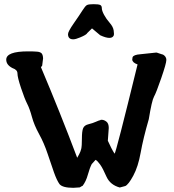

<svg xmlns="http://www.w3.org/2000/svg" viewBox="-20 -896 834 918"><path d="M419.9 -760.3 397.5 -738.3Q393.6 -729.5 362.3 -716.8Q341.8 -708 330.1 -708Q305.2 -708 305.2 -732.9Q305.2 -745.1 333 -784.9Q360.8 -824.7 374.3 -846.2Q387.7 -867.7 395.8 -871.8Q403.8 -876 426.8 -876Q449.7 -876 458.3 -872.6Q466.8 -869.1 466.8 -857.2Q466.8 -845.2 477.5 -825.2Q488.3 -805.2 504.4 -786.9Q520.5 -768.6 523.4 -751Q524.9 -741.2 524.9 -734.9Q524.9 -728.5 523.4 -725.6Q518.1 -714.8 502.9 -714.8Q486.3 -714.8 459 -727.5ZM691.4 -326.2Q664.6 -233.9 652.6 -166.5Q640.6 -99.1 617.2 -55.9Q593.8 -12.7 578.6 -6.3H578.1L552.7 0.5Q507.3 -11.7 489.3 -50.8Q471.7 -91.3 458.7 -109.4Q445.8 -127.4 437 -131.8L418.5 -111.3Q408.7 -92.3 399.9 -60.3Q391.1 -28.3 374.5 -6.8L373.5 -7.3L361.3 0L330.6 2Q279.3 2 264.6 -15.6Q251.5 -33.7 237.8 -72.5Q224.1 -111.3 207.3 -161.9Q190.4 -212.4 166.7 -255.4Q143.1 -298.3 132.6 -337.2Q122.1 -376 109.9 -399.9Q97.7 -423.8 80.6 -475.1Q63.5 -526.4 63.5 -544.4Q63.5 -562.5 40 -570.3Q9.8 -585.4 9.8 -610.8Q9.8 -650.4 114.3 -650.4Q143.1 -650.4 158.2 -648.9Q173.3 -647.5 179.7 -640.1Q185.5 -632.3 186 -616.7L181.6 -582Q177.7 -576.7 175.8 -574.7Q267.6 -357.9 349.1 -141.6Q351.6 -146 358.4 -158.4Q365.2 -170.9 368.4 -184.3Q371.6 -197.8 371.6 -233.2Q371.6 -268.6 377.4 -283Q383.3 -297.4 403.6 -302.2Q423.8 -307.1 438.2 -313.7Q452.6 -320.3 460.4 -321.8L461.9 -323.2H466.8Q477.5 -323.2 488.8 -314.5Q500 -305.7 500 -284.2L495.6 -223.1Q512.7 -184.6 527.8 -161.1Q533.2 -161.1 637.7 -587.9Q612.8 -596.7 612.3 -611.3L613.8 -622.1Q618.2 -634.3 651.4 -636.7L725.1 -644.5H729.5L757.3 -635.3L758.3 -635.7Q775.4 -626 775.4 -609.6Q775.4 -593.3 751 -522.5Q726.6 -451.7 716.3 -433.8Q706.1 -416 691.4 -326.2Z"/></svg>

Font: Drukaatie burti
Style: Demi
Weight: 600
Version: Version 0.14